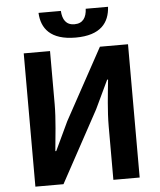

<svg xmlns="http://www.w3.org/2000/svg" viewBox="-62 -1009 885 1062"><g transform="rotate(-5 380.5 -478.0)"><path d="M91 0H247L463 -397L538 -555H543C535 -475 524 -382 524 -297V0H670V-740H514L298 -345L223 -186H218C225 -263 237 -361 237 -445V-740H91ZM385 -802C525 -802 573 -869 578 -956H454C452 -908 432 -876 385 -876C338 -876 319 -908 316 -956H192C196 -869 246 -802 385 -802Z"/></g></svg>

Font: Noto Sans CJK JP Bold
Style: Regular
Weight: 700
Designer: Ryoko NISHIZUKA (kana & ideographs); Paul D. Hunt (Latin, Greek & Cyrillic); Wenlong ZHANG (bopomofo); Sandoll Communica
Foundry: Adobe Systems Incorporated
Version: Version 1.004;PS 1.004;hotconv 1.0.82;makeotf.lib2.5.63406